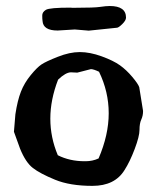

<svg xmlns="http://www.w3.org/2000/svg" viewBox="-20 -604 522 639"><path d="M369.1 -511.7 275.4 -502 229 -505.9 171.9 -502.4Q123.5 -502.4 121.6 -534.2Q120.6 -540 120.6 -551.8Q120.1 -563.5 132.8 -571.3Q145 -578.6 214.8 -578.6Q217.8 -578.1 219.7 -578.1Q225.6 -578.1 230.5 -578.1Q294.9 -578.1 313.5 -581.1Q333 -584 345.2 -584Q399.4 -584 399.4 -545.4Q399.4 -536.1 387 -523.9Q374.5 -511.7 369.1 -511.7ZM215.8 -363.3Q198.2 -362.8 173.3 -338.9Q147.5 -272 147.5 -209.2Q147.5 -146.5 172.4 -87.4Q211.9 -67.4 261.7 -67.4H264.6Q288.1 -67.4 308.1 -76.7Q341.8 -155.3 341.8 -227.1Q341.8 -298.8 309.6 -365.2Q292.5 -373.5 282.7 -374L237.3 -362.3ZM443.4 -314 456.1 -234.9V-234.4Q456.1 -218.8 450.2 -206.1Q444.3 -193.4 444.3 -171.9Q444.3 -150.4 428.2 -107.9Q412.1 -65.4 394.5 -38.1Q362.3 14.6 287.6 14.6Q212.9 14.6 163.1 -5.9Q113.3 -26.4 89.4 -44.9Q65.4 -63.5 46.9 -108.9L26.4 -165.5L31.2 -223.6Q38.1 -269.5 49.6 -298.8Q61 -328.1 82.3 -354Q103.5 -379.9 118.2 -389.6Q132.8 -399.4 172.4 -415Q211.9 -430.7 245.6 -430.7Q279.3 -430.7 318.4 -416.5Q357.4 -402.3 379.2 -386.7Q400.9 -371.1 420.2 -348.1Q439.5 -325.2 443.4 -314Z"/></svg>

Font: Drukaatie burti
Style: Demi
Weight: 600
Version: Version 0.14